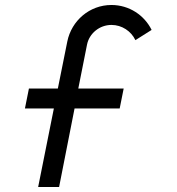

<svg xmlns="http://www.w3.org/2000/svg" viewBox="-20 -630 708 770"><path d="M217 120 279 -195H460L476 -275H294L329 -451C338 -496 379 -530 427 -530C469 -530 506 -505 523 -469L588 -510C559 -569 498 -610 427 -610C339 -610 267 -547 250 -464L212 -275H96L80 -195H196L133 120Z"/></svg>

Font: Gauge
Style: Regular
Weight: 400
Designer: Daniel Pimley
Foundry: Daniel Pimley
Version: Version 1.004;PS 001.001;hotconv 1.0.56